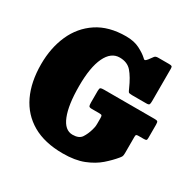

<svg xmlns="http://www.w3.org/2000/svg" viewBox="-171 -944 1142 1139"><g transform="rotate(30 400.0 -375.0)"><path d="M421 -430H767Q784 -430 788.2 -425.8Q792.5 -421.5 792.5 -404V-313Q792.5 -300.5 788.2 -297.8Q784 -295 771 -295H736Q724.5 -295 721 -292.2Q717.5 -289.5 717.5 -278V-167Q717.5 -150 714.2 -143.5Q711 -137 703.5 -128Q676 -94.5 636.8 -60.2Q597.5 -26 539.8 -3Q482 20 397.5 20Q273.5 20 190 -28.2Q106.5 -76.5 64.5 -165Q22.5 -253.5 22.5 -375Q22.5 -486.5 62.2 -576Q102 -665.5 181 -717.8Q260 -770 377.5 -770Q432.5 -770 470.5 -750.5Q508.5 -731 528.5 -712.5Q537.5 -702 543.5 -703.5Q549.5 -705 559 -717L580.5 -746Q587.5 -755 604 -755H679Q692 -755 697.2 -752.2Q702.5 -749.5 702.5 -737V-514.5Q702.5 -498 699.5 -491.5Q696.5 -485 680 -485H582Q560.5 -485 556.8 -490.5Q553 -496 547 -510Q518.5 -574.5 489.2 -608.2Q460 -642 407.5 -642Q348.5 -642 315.5 -573Q282.5 -504 282.5 -375Q282.5 -246 310.8 -175.5Q339 -105 392.5 -105Q437 -105 454 -131Q471 -157 481 -192Q484 -203 485.8 -212Q487.5 -221 487.5 -237V-272Q487.5 -286.5 484.5 -290.8Q481.5 -295 467 -295H415Q398 -295 395.2 -302.8Q392.5 -310.5 392.5 -326V-405Q392.5 -423 398.2 -426.5Q404 -430 421 -430Z"/></g></svg>

Font: Besley* Narrow Fatface
Style: Regular
Weight: 900
Width: 4
Designer: Owen Earl
Foundry: indestructible type*
Version: Version 3.000; ttfautohint (v1.8.3)